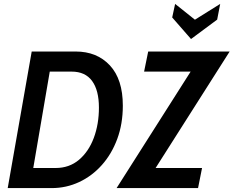

<svg xmlns="http://www.w3.org/2000/svg" viewBox="-20 -964 1197 984"><path d="M19.5 0 142.5 -700H367.5Q477 -700 543.2 -628.8Q609.5 -557.5 609.5 -422.5Q609.5 -329.5 581 -252.2Q552.5 -175 502.2 -118.5Q452 -62 385.8 -31Q319.5 0 244.5 0ZM347 -597H235L150.5 -103H265Q335 -103 384.8 -145Q434.5 -187 460.8 -257.5Q487 -328 487 -412.5Q487 -501 452 -549Q417 -597 347 -597ZM577.5 0 957 -597H718.5L739.5 -700H1157L777.5 -103H1015.5L995 0ZM959 -764 862.5 -874.5 877.5 -944 979 -863 1108.5 -944 1093 -863.5Z"/></svg>

Font: Cabin Condensed SemiBold
Style: Italic
Weight: 600
Width: 3
Italic angle: -10°
Designer: Pablo Impallari
Foundry: Pablo Impallari. http://www.impallari.com Igino Marini. http://www.ikern.com
Version: Version 3.001; ttfautohint (v1.8.3)